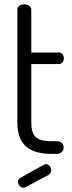

<svg xmlns="http://www.w3.org/2000/svg" viewBox="-20 -718 337 896"><path d="M88.6 158Q79 158 71.5 149.5Q64 141 64 130Q64 118 75 112L186 50Q192 48 195 48Q205 48 212 57Q219 66 219 76.2Q219 91 206.2 98.2L100 155Q94 158 88.6 158ZM219 -59H247Q260 -59 268.5 -50.7Q277 -42.3 277 -29.5Q277 -18 268.5 -9Q260 0 247 0H219Q140 0 100.5 -35.5Q61 -70.9 61 -147V-674Q61 -684.3 70.9 -691.1Q80.9 -698 92.8 -698Q106 -698 116 -691.1Q126 -684.3 126 -674V-473H255Q264.7 -473 271.3 -465Q278 -457 278 -445.6Q278 -435.5 271.5 -427.2Q265 -419 255 -419H126V-147Q126 -98 146.5 -78.5Q167 -59 219 -59Z"/></svg>

Font: Dosis
Style: Regular
Weight: 400
Designer: Edgar Tolentino, Pablo Impallari, Igino Marini
Foundry: Edgar Tolentino, Pablo Impallari, Igino Marini
Version: Version 1.007;Glyphs 3.1.1 (3134)